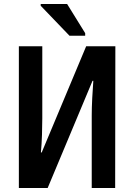

<svg xmlns="http://www.w3.org/2000/svg" viewBox="-20 -947 676 967"><path d="M330 -767 185 -918V-927H318L409 -780V-767ZM75 0V-714H193V-351Q193 -315 191.5 -268.5Q190 -222 186 -179H190L414 -714H561L560 0H442V-365Q442 -403 444.5 -452.5Q447 -502 450 -540H446L220 0Z"/></svg>

Font: Noto Sans Condensed SemiBold
Style: Regular
Weight: 600
Width: 3
Designer: Monotype Design Team
Foundry: Monotype Imaging Inc.
Version: Version 2.013; ttfautohint (v1.8.4.7-5d5b)